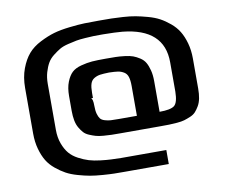

<svg xmlns="http://www.w3.org/2000/svg" viewBox="-100 -867 1461 1242"><g transform="rotate(-10 631.0 -246.0)"><path d="M501 -289V-256H488Q501 -251 501 -204Q501 -172 507 -151Q513 -130 522 -118.5Q531 -107 551.5 -101Q572 -95 590 -94Q608 -93 643 -93H761V-289Q761 -326 754 -348.5Q747 -371 728.5 -382Q710 -393 690 -396Q670 -399 632 -400Q593 -399 572.5 -396Q552 -393 533.5 -382Q515 -371 508 -349Q501 -327 501 -289ZM643 -400H632H618V-420H643ZM482 -256Q485 -257 488 -256ZM351 -198V-295Q351 -349 366 -387Q381 -425 402.5 -445.5Q424 -466 463.5 -476.5Q503 -487 536.5 -489.5Q570 -492 625 -492Q666 -492 691.5 -491.5Q717 -491 750.5 -487Q784 -483 804.5 -475.5Q825 -468 847.5 -453.5Q870 -439 882 -418Q894 -397 902 -366Q910 -335 910 -295V-93Q982 -93 1007 -112Q1032 -131 1033 -204V-397Q1033 -618 763 -645Q719 -649 639 -650H622Q589 -650 573 -649.5Q557 -649 519.5 -646.5Q482 -644 460.5 -640Q439 -636 404 -627.5Q369 -619 348 -606.5Q327 -594 302 -574.5Q277 -555 263 -530.5Q249 -506 239 -472Q229 -438 229 -397V-95Q229 -44 244 -3.5Q259 37 281 63Q303 89 338 107.5Q373 126 404.5 135.5Q436 145 478.5 150Q521 155 548.5 156Q576 157 613 158Q615 158 616 158Q617 158 619 158Q621 158 622 158H910V250H622Q580 250 552 249.5Q524 249 476.5 245.5Q429 242 395 236Q361 230 317 217.5Q273 205 242 188Q211 171 178.5 144.5Q146 118 126 85Q106 52 93 5.5Q80 -41 80 -96V-395Q80 -466 101 -522Q122 -578 153 -614Q184 -650 234 -675.5Q284 -701 327 -713.5Q370 -726 431.5 -733Q493 -740 530.5 -741Q568 -742 622 -742H639Q680 -742 708.5 -741.5Q737 -741 784 -738Q831 -735 865.5 -728.5Q900 -722 943.5 -710Q987 -698 1018.5 -681Q1050 -664 1082.5 -637Q1115 -610 1135.5 -576.5Q1156 -543 1169 -496.5Q1182 -450 1182 -395V-198Q1182 -162 1176.5 -134Q1171 -106 1159 -85.5Q1147 -65 1134 -50.5Q1121 -36 1098.5 -26.5Q1076 -17 1057.5 -11.5Q1039 -6 1008.5 -3.5Q978 -1 956 -0.5Q934 0 897 0H637Q600 0 578 -0.5Q556 -1 525.5 -3.5Q495 -6 476 -11.5Q457 -17 434.5 -26.5Q412 -36 399 -50.5Q386 -65 374 -85.5Q362 -106 356.5 -134Q351 -162 351 -198Z"/></g></svg>

Font: Aneo
Style: Bold
Weight: 700
Designer: Anastasios Pappas
Foundry: Anastasios Pappas
Version: Version 1.000